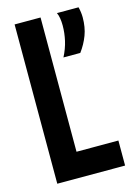

<svg xmlns="http://www.w3.org/2000/svg" viewBox="-109 -757 565 815"><g transform="rotate(-15 173.5 -350.0)"><path d="M39 0V-700H153V-110H337V0ZM203 -511Q220 -544 227.5 -577Q235 -610 235 -643Q235 -660 232.5 -675Q230 -690 225 -700H320Q323 -688 324.5 -676.5Q326 -665 326 -654Q326 -611 313 -576.5Q300 -542 277 -511Z"/></g></svg>

Font: Georama Condensed SemiBold
Style: Regular
Weight: 600
Width: 3
Designer: Jean-Baptiste Levee
Foundry: Production Type
Version: Version 1.000